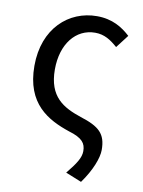

<svg xmlns="http://www.w3.org/2000/svg" viewBox="-85 -616 653 878"><g transform="rotate(10 241.0 -177.5)"><path d="M353 202C398 140 421 79 421 42C421 -33 389 -62 300 -90C217 -118 146 -156 146 -284C146 -402 209 -481 299 -481C342 -481 372 -461 404 -433L450 -493C413 -527 366 -557 294 -557C164 -557 51 -459 51 -284C51 -107 158 -50 259 -16C323 3 339 26 339 62C339 93 319 123 279 172Z"/></g></svg>

Font: Noto Sans JP
Style: Regular
Weight: 400
Designer: Ryoko NISHIZUKA  (kana, bopomofo & ideographs); Paul D. Hunt (Latin, Greek & Cyrillic); Sandoll Communications , Soo-you
Foundry: Adobe
Version: Version 2.002;hotconv 1.0.116;makeotfexe 2.5.65601